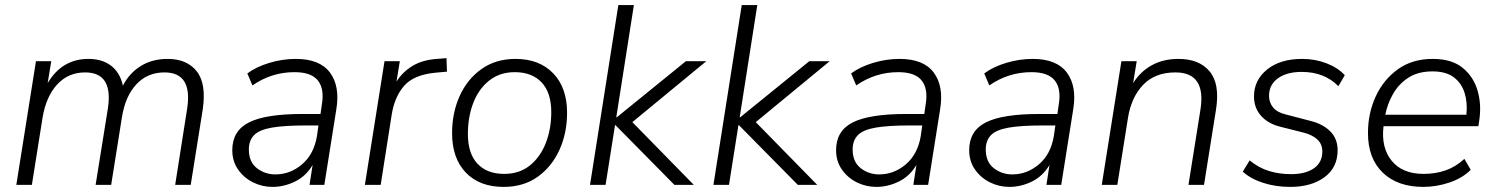

<svg xmlns="http://www.w3.org/2000/svg" viewBox="-20 -725 5865 753"><path d="M44 0 121 -485H181L167 -399Q223 -494 327 -494Q381 -494 416 -467Q451 -440 462 -389Q487 -438 532 -466Q577 -494 637 -494Q713 -494 751.5 -445.5Q790 -397 775 -295L728 0H667L714 -299Q736 -441 625 -441Q558 -441 514.5 -394Q471 -347 458 -264L416 0H355L403 -299Q425 -441 314 -441Q248 -441 204.5 -394Q161 -347 147 -264L105 0Z M1049 8Q1008 8 972 -10Q936 -28 913.5 -60.5Q891 -93 891 -136Q891 -212 956.5 -245Q1022 -278 1166 -278H1237L1242 -313Q1253 -376 1227 -409Q1201 -442 1135 -442Q1045 -442 970 -390L950 -437Q985 -463 1036.5 -478.5Q1088 -494 1140 -494Q1234 -494 1274 -440.5Q1314 -387 1299 -296L1252 0H1194L1206 -78Q1180 -34 1137 -13Q1094 8 1049 8ZM1060 -41Q1118 -41 1164.5 -80.5Q1211 -120 1223 -191L1229 -233H1180Q1095 -233 1046 -224.5Q997 -216 976.5 -195Q956 -174 956 -139Q956 -90 987.5 -65.5Q1019 -41 1060 -41Z M1411 0 1488 -485H1548L1535 -405Q1558 -442 1597 -466Q1636 -490 1694 -494L1731 -497L1733 -444L1689 -440Q1603 -432 1565 -388.5Q1527 -345 1516 -274L1473 0Z M1955 8Q1861 8 1807 -48Q1753 -104 1753 -203Q1753 -282 1782.5 -348Q1812 -414 1868 -454Q1924 -494 2002 -494Q2095 -494 2149.5 -437.5Q2204 -381 2204 -283Q2204 -203 2174 -137Q2144 -71 2088.5 -31.5Q2033 8 1955 8ZM1957 -43Q2017 -43 2058 -76Q2099 -109 2120.5 -164Q2142 -219 2142 -285Q2142 -362 2104 -402Q2066 -442 1999 -442Q1940 -442 1898.5 -409Q1857 -376 1836 -321Q1815 -266 1815 -200Q1815 -123 1852.5 -83Q1890 -43 1957 -43Z M2294 0 2405 -705H2466L2397 -265H2399L2670 -485H2750L2460 -246L2701 0H2625L2394 -234H2392L2355 0Z M2778 0 2889 -705H2950L2881 -265H2883L3154 -485H3234L2944 -246L3185 0H3109L2878 -234H2876L2839 0Z M3417 8Q3376 8 3340 -10Q3304 -28 3281.5 -60.5Q3259 -93 3259 -136Q3259 -212 3324.5 -245Q3390 -278 3534 -278H3605L3610 -313Q3621 -376 3595 -409Q3569 -442 3503 -442Q3413 -442 3338 -390L3318 -437Q3353 -463 3404.5 -478.5Q3456 -494 3508 -494Q3602 -494 3642 -440.5Q3682 -387 3667 -296L3620 0H3562L3574 -78Q3548 -34 3505 -13Q3462 8 3417 8ZM3428 -41Q3486 -41 3532.5 -80.5Q3579 -120 3591 -191L3597 -233H3548Q3463 -233 3414 -224.5Q3365 -216 3344.5 -195Q3324 -174 3324 -139Q3324 -90 3355.5 -65.5Q3387 -41 3428 -41Z M3939 8Q3898 8 3862 -10Q3826 -28 3803.5 -60.5Q3781 -93 3781 -136Q3781 -212 3846.5 -245Q3912 -278 4056 -278H4127L4132 -313Q4143 -376 4117 -409Q4091 -442 4025 -442Q3935 -442 3860 -390L3840 -437Q3875 -463 3926.5 -478.5Q3978 -494 4030 -494Q4124 -494 4164 -440.5Q4204 -387 4189 -296L4142 0H4084L4096 -78Q4070 -34 4027 -13Q3984 8 3939 8ZM3950 -41Q4008 -41 4054.5 -80.5Q4101 -120 4113 -191L4119 -233H4070Q3985 -233 3936 -224.5Q3887 -216 3866.5 -195Q3846 -174 3846 -139Q3846 -90 3877.5 -65.5Q3909 -41 3950 -41Z M4301 0 4378 -485H4438L4424 -399Q4452 -444 4497 -469Q4542 -494 4602 -494Q4683 -494 4724 -445Q4765 -396 4749 -295L4702 0H4641L4688 -295Q4711 -441 4590 -441Q4510 -441 4463.5 -392.5Q4417 -344 4404 -264L4362 0Z M5040 8Q4983 8 4933.5 -8Q4884 -24 4854 -52L4881 -96Q4916 -67 4956.5 -54.5Q4997 -42 5043 -42Q5100 -42 5133 -65Q5166 -88 5166 -131Q5166 -159 5147.5 -177Q5129 -195 5096 -204L5001 -228Q4953 -240 4925.5 -271Q4898 -302 4898 -347Q4898 -411 4949.5 -452.5Q5001 -494 5087 -494Q5138 -494 5183 -476.5Q5228 -459 5254 -430L5229 -387Q5174 -443 5085 -443Q5027 -443 4992 -418Q4957 -393 4957 -349Q4957 -323 4973 -303.5Q4989 -284 5023 -276L5119 -251Q5168 -239 5197 -210Q5226 -181 5226 -136Q5226 -68 5174.5 -30Q5123 8 5040 8Z M5562 8Q5461 8 5403 -48Q5345 -104 5345 -203Q5345 -281 5375.5 -347Q5406 -413 5462.5 -453.5Q5519 -494 5599 -494Q5674 -494 5717 -458.5Q5760 -423 5775.5 -367.5Q5791 -312 5781 -250L5778 -230H5406Q5396 -146 5438 -94.5Q5480 -43 5563 -43Q5610 -43 5650 -57Q5690 -71 5723 -102L5748 -59Q5715 -26 5664 -9Q5613 8 5562 8ZM5598 -445Q5541 -445 5503 -420Q5465 -395 5443 -356Q5421 -317 5413 -275H5731Q5736 -322 5724 -360.5Q5712 -399 5681.5 -422Q5651 -445 5598 -445Z"/></svg>

Font: Nunito Sans Light
Style: Italic
Weight: 300
Italic angle: -9°
Designer: Vernon Adams
Foundry: Vernon Adams
Version: Version 3.006; ttfautohint (v1.8.3)